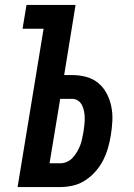

<svg xmlns="http://www.w3.org/2000/svg" viewBox="-20 -755 540 775"><path d="M51 0 156 -639H71L87 -735H285L239 -452H272Q301 -452 328.5 -444.5Q356 -437 377 -419.5Q398 -402 411 -377Q424 -352 429.5 -324Q435 -296 433.5 -266.5Q432 -237 427 -207Q423 -182 415.5 -156.5Q408 -131 396 -107.5Q384 -84 365.5 -63Q347 -42 324 -27Q301 -12 275 -6Q249 0 224 0ZM180 -96H224Q238 -96 251 -102Q264 -108 274 -119Q284 -130 291.5 -143Q299 -156 304 -169Q309 -182 311.5 -195.5Q314 -209 317 -223Q319 -237 320.5 -250.5Q322 -264 322 -277.5Q322 -291 319.5 -304.5Q317 -318 311.5 -329.5Q306 -341 295.5 -348.5Q285 -356 271 -356H223Z"/></svg>

Font: Iosevka SS18
Style: Bold Italic
Weight: 700
Italic angle: -9°
Monospace: yes
Designer: Belleve Invis
Foundry: Belleve Invis
Version: Version 25.1.1; ttfautohint (v1.8.4)